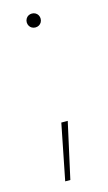

<svg xmlns="http://www.w3.org/2000/svg" viewBox="-102 -531 397 704"><g transform="rotate(-15 96.5 -179.0)"><path d="M96.7 -78.1H121.1L74.2 133.8H54.7ZM69.3 -465.8Q69.3 -473.1 72.8 -479.2Q76.2 -485.4 82.3 -488.8Q88.4 -492.2 95.7 -492.2Q103 -492.2 109.1 -488.8Q115.2 -485.4 118.7 -479.2Q122.1 -473.1 122.1 -465.8Q122.1 -458.5 118.7 -452.4Q115.2 -446.3 109.1 -442.9Q103 -439.5 95.7 -439.5Q88.4 -439.5 82.3 -442.9Q76.2 -446.3 72.8 -452.4Q69.3 -458.5 69.3 -465.8Z"/></g></svg>

Font: Intratopia Thin
Style: Regular
Weight: 100
Designer: Rasmus Andersson
Foundry: rsms
Version: Version 3.000;Glyphs 3.2.3 (3260)